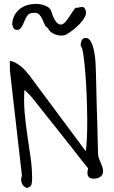

<svg xmlns="http://www.w3.org/2000/svg" viewBox="-20 -958 581 978"><path d="M30.3 -600.6V-647.5Q42 -647.5 56.6 -639.6Q71.3 -631.8 85 -621.1Q98.6 -610.4 110.4 -597.2Q122.1 -584 128.9 -575.2L417 -187.5Q419.9 -204.1 422.4 -249Q424.8 -293.9 424.3 -351.1Q423.8 -408.2 421.4 -470.7Q418.9 -533.2 414.6 -587.4Q410.2 -641.6 404.8 -679.2Q399.4 -716.8 390.6 -724.6Q390.6 -739.3 396 -752Q401.4 -764.6 417 -764.6Q432.6 -764.6 442.4 -747.1Q452.1 -729.5 457 -707.5Q461.9 -685.5 464.4 -664.6Q466.8 -643.6 466.8 -636.7Q467.8 -619.1 468.8 -583.5Q469.7 -547.9 470.7 -502.4Q471.7 -457 473.1 -406.2Q474.6 -355.5 476.1 -310.5Q477.5 -265.6 478 -229Q478.5 -192.4 479.5 -174.8Q479.5 -162.1 483.9 -151.4Q488.3 -140.6 492.7 -129.9Q497.1 -119.1 501 -108.4Q504.9 -97.7 504.9 -85.9Q504.9 -66.4 490.7 -57.1Q476.6 -47.9 459 -47.9Q449.2 -47.9 441.9 -50.3Q434.6 -52.7 430.2 -59.1Q425.8 -65.4 425.3 -75.2Q424.8 -85 428.7 -100.6Q418 -113.3 395.5 -142.1Q373 -170.9 345.2 -206.5Q317.4 -242.2 286.1 -281.2Q254.9 -320.3 226.6 -356Q198.2 -391.6 175.8 -419.9L142.6 -461.9Q140.6 -464.8 135.7 -469.7L112.3 -493.2Q107.4 -498 104.5 -500Q100.6 -443.4 105.5 -386.2Q110.4 -329.1 118.7 -272.5Q127 -215.8 135.3 -159.7Q143.6 -103.5 143.6 -46.9Q143.6 -31.2 140.6 -19Q137.7 -6.8 117.2 0Q97.7 -6.8 90.8 -25.9Q84 -44.9 91.8 -62.5ZM373 -918Q386.7 -921.9 398.9 -922.4Q411.1 -922.9 416 -905.3Q421.9 -890.6 412.6 -872.6Q403.3 -854.5 386.2 -836.4Q369.1 -818.4 349.1 -803.2Q329.1 -788.1 311.5 -779.3Q296.9 -775.4 282.7 -777.3Q268.6 -779.3 256.3 -784.7Q244.1 -790 235.8 -797.9Q227.5 -805.7 224.6 -814.5Q211.9 -821.3 206.5 -835Q201.2 -848.6 194.8 -861.8Q188.5 -875 179.7 -884.3Q170.9 -893.6 152.3 -892.6Q131.8 -892.6 123 -882.8Q114.3 -873 108.4 -859.4Q102.5 -845.7 96.2 -831.5Q89.8 -817.4 77.1 -807.6Q67.4 -804.7 61 -806.2Q54.7 -807.6 51.3 -811.5Q47.9 -815.4 45.9 -821.8Q43.9 -828.1 42 -835Q43.9 -865.2 57.1 -885.7Q70.3 -906.2 89.4 -918.5Q108.4 -930.7 131.3 -935.1Q154.3 -939.5 175.3 -937.5Q196.3 -935.5 213.9 -927.7Q231.4 -919.9 239.3 -906.2Q252.9 -861.3 266.1 -846.2Q279.3 -831.1 292 -833Q304.7 -835 316.4 -850.1Q328.1 -865.2 338.4 -881.3Q348.6 -897.5 357.4 -909.7Q366.2 -921.9 373 -918Z"/></svg>

Font: Shadows Into Light
Style: Regular
Weight: 400
Designer: Kimberly Geswein
Foundry: Kimberly Geswein
Version: Version 001.000